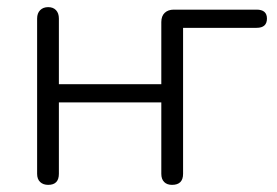

<svg xmlns="http://www.w3.org/2000/svg" viewBox="-20 -512 775 538"><path d="M84 -25V-460Q84 -475 92.5 -483.5Q101 -492 115 -492Q129 -492 137 -483.5Q145 -475 145 -460V-276H432V-450Q432 -467 441.5 -476Q451 -485 467 -485H699Q728 -485 728 -460Q728 -434 699 -434H493V-25Q493 6 462 6Q448 6 440 -2Q432 -10 432 -25V-225H145V-25Q145 6 115 6Q101 6 92.5 -2Q84 -10 84 -25Z"/></svg>

Font: SN Pro Light
Style: Regular
Weight: 300
Designer: Tobias Whetton
Foundry: Supernotes
Version: Version 1.002